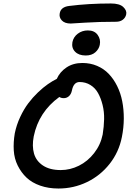

<svg xmlns="http://www.w3.org/2000/svg" viewBox="-20 -1103 769 1103"><path d="M386.2 -967.8Q352.1 -967.8 335.2 -985.6Q318.4 -1003.4 323.2 -1026.9Q329.6 -1063 377 -1068.8Q488.8 -1083 617.2 -1083Q667 -1083 688.2 -1062.7Q709.5 -1042.5 705.1 -1021Q701.2 -1001.5 685.5 -989.7Q669.9 -978 647 -978Q549.8 -978 469.5 -972.9Q389.2 -967.8 386.2 -967.8ZM472.2 -784.2Q432.6 -784.2 411.4 -805.9Q390.1 -827.6 396 -860.8Q401.9 -890.6 426.8 -909.4Q451.7 -928.2 484.9 -928.2Q522.5 -928.2 541 -902.6Q559.6 -877 553.2 -845.2Q548.3 -820.8 527.6 -802.5Q506.8 -784.2 472.2 -784.2ZM315.9 -20Q258.3 -20 210.9 -36.6Q163.6 -53.2 132.6 -82.5Q101.6 -111.8 81.8 -151.9Q62 -191.9 59.1 -238.8Q56.2 -285.6 64.9 -336.9Q74.7 -385.3 95.9 -430.7Q117.2 -476.1 142.6 -509.8Q168 -543.5 198.2 -572.3Q228.5 -601.1 254.9 -619.4Q281.2 -637.7 306.2 -649.9Q323.7 -689.9 362.1 -715.6Q400.4 -741.2 453.1 -741.2Q499 -741.2 537.8 -724.6Q576.7 -708 604.7 -678.7Q632.8 -649.4 652.8 -609.1Q672.9 -568.8 682.1 -521.7Q691.4 -474.6 691.2 -421.9Q690.9 -369.1 680.2 -315.9Q663.1 -229 609.6 -161.4Q556.2 -93.8 479.5 -56.9Q402.8 -20 315.9 -20ZM173.8 -319.8Q163.1 -264.2 175.3 -221.2Q187.5 -178.2 226.8 -152.1Q266.1 -126 329.1 -126Q382.8 -126 433.1 -150.9Q483.4 -175.8 520.5 -223.1Q557.6 -270.5 569.8 -330.1Q577.1 -375 578.1 -418.2Q579.1 -461.4 569.3 -500.2Q559.6 -539.1 543.2 -568.4Q526.9 -597.7 499.3 -614.7Q471.7 -631.8 437 -631.8Q402.8 -631.8 393.1 -583Q388.7 -562 376 -550.5Q363.3 -539.1 346.2 -539.1Q331.5 -539.1 320.8 -545.9Q202.6 -460 173.8 -319.8Z"/></svg>

Font: Shantell Sans Bouncy
Style: Italic
Weight: 500
Italic angle: -11.31°
Designer: Stephen Nixon, Anya Danilova, Shantell Martin
Foundry: Arrow Type
Version: Version 1.006;[9816181b4]